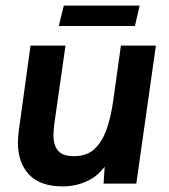

<svg xmlns="http://www.w3.org/2000/svg" viewBox="-20 -656 604 686"><path d="M205 10Q123 10 83.5 -32.5Q44 -75 44 -146Q44 -157 45 -167Q46 -177 47 -188L89 -493H214L174 -213Q173 -202 172 -192Q171 -182 171 -173Q171 -137 187.5 -117.5Q204 -98 244 -98Q290 -98 317.5 -123.5Q345 -149 361 -194.5Q377 -240 385 -300L412 -493H537L467 0H350L357 -107L375 -93Q344 -36 299.5 -13Q255 10 205 10ZM190 -563 208 -636H479L462 -563Z"/></svg>

Font: Hanken Grotesk
Style: Bold Italic
Weight: 700
Italic angle: -8°
Designer: Alfredo Marco Pradil
Foundry: Hanken Design Co.
Version: Version 3.013